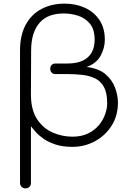

<svg xmlns="http://www.w3.org/2000/svg" viewBox="-20 -801 728 1055"><path d="M120 234Q107 234 98.5 225.5Q90 217 90 204V-524Q90 -607 121 -664.5Q152 -722 207.5 -751.5Q263 -781 335 -781Q397 -781 447 -758Q497 -735 526.5 -691Q556 -647 556 -582Q556 -539 533.5 -496Q511 -453 456 -433Q523 -425 560 -393Q597 -361 612.5 -318.5Q628 -276 628 -238Q628 -165 593 -110Q558 -55 501 -24.5Q444 6 378 6Q324 6 285 -7Q246 -20 219.5 -38.5Q193 -57 176 -76Q159 -95 150 -107V204Q150 217 142 225.5Q134 234 120 234ZM378 -50Q428 -50 464.5 -68Q501 -86 524 -114Q547 -142 558 -174Q569 -206 569 -233Q569 -290 551.5 -322.5Q534 -355 503 -370Q472 -385 433 -389.5Q394 -394 350 -394H283Q271 -394 263.5 -402.5Q256 -411 256 -423Q256 -435 263.5 -443.5Q271 -452 283 -452H350Q402 -452 435 -468Q468 -484 484 -513Q500 -542 500 -582Q500 -640 473.5 -671.5Q447 -703 408 -715Q369 -727 330 -727Q288 -727 255 -715Q222 -703 199 -677.5Q176 -652 163.5 -613.5Q151 -575 151 -522L150 -277Q151 -195 184.5 -145Q218 -95 270 -72.5Q322 -50 378 -50Z"/></svg>

Font: ComfortaaLight
Style: Regular
Weight: 300
Designer: Johan Aakerlund
Foundry: Johan Aakerlund
Version: Version 3.104; ttfautohint (v1.8.1.43-b0c9)